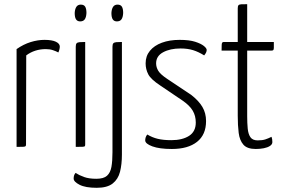

<svg xmlns="http://www.w3.org/2000/svg" viewBox="-20 -700 1346 915"><path d="M59 0V-466Q92 -489 126 -499.5Q160 -510 192 -510Q228 -510 246.5 -501Q265 -492 265 -478Q265 -472 263 -464Q261 -456 258 -450Q247 -456 232 -461Q217 -466 198 -466Q172 -466 148.5 -458.5Q125 -451 105 -436L104 -12Q104 -6 102 -3.5Q100 -1 90.5 -0.5Q81 0 59 0Z M341 0V-477Q341 -489 345 -493.5Q349 -498 359 -499Q369 -500 386 -500V-12Q386 -6 384.5 -3.5Q383 -1 373.5 -0.5Q364 0 341 0ZM362 -598Q349 -598 342.5 -607.5Q336 -617 336 -638Q337 -657 344 -667.5Q351 -678 365 -678Q380 -678 386 -668Q392 -658 392 -638Q391 -618 384 -608Q377 -598 362 -598Z M441 195Q387 195 359 180.5Q331 166 331 151Q331 143 333 136.5Q335 130 340 124Q357 135 380.5 143.5Q404 152 439 152Q474 152 490 137.5Q506 123 511 95.5Q516 68 516 26V-477Q516 -489 520 -493.5Q524 -498 534 -499Q544 -500 561 -500V37Q561 83 552 118.5Q543 154 517 174.5Q491 195 441 195ZM537 -598Q524 -598 517.5 -607.5Q511 -617 511 -638Q512 -657 519 -667.5Q526 -678 540 -678Q555 -678 561 -668Q567 -658 567 -638Q566 -618 559 -608Q552 -598 537 -598Z M799 10Q740 10 706 -2.5Q672 -15 672 -31Q672 -37 674 -44.5Q676 -52 682 -59Q705 -45 731.5 -38.5Q758 -32 796 -32Q849 -32 881 -52.5Q913 -73 913 -116Q913 -148 898.5 -172.5Q884 -197 851 -220L743 -293Q699 -322 686.5 -346Q674 -370 674 -398Q674 -433 694.5 -458Q715 -483 751.5 -496.5Q788 -510 836 -510Q882 -510 910 -501Q938 -492 951.5 -481Q965 -470 965 -462Q965 -450 953 -436Q926 -453 900 -461Q874 -469 840 -469Q791 -469 757.5 -451Q724 -433 724 -398Q724 -380 734 -363Q744 -346 777 -324L891 -248Q927 -220 944.5 -190.5Q962 -161 962 -123Q962 -58 919 -24Q876 10 799 10Z M1199 10Q1158 10 1140 -10.5Q1122 -31 1117.5 -66.5Q1113 -102 1113 -148V-459H1036Q1036 -478 1036.5 -486.5Q1037 -495 1039.5 -497.5Q1042 -500 1047 -500H1113V-660Q1113 -671 1116.5 -675Q1120 -679 1129.5 -679.5Q1139 -680 1158 -680V-500H1285Q1285 -482 1285 -473Q1285 -464 1282.5 -461.5Q1280 -459 1275 -459H1158V-146Q1158 -114 1160.5 -87.5Q1163 -61 1173.5 -46Q1184 -31 1208 -31Q1230 -31 1244 -35.5Q1258 -40 1274 -48Q1276 -42 1277 -36.5Q1278 -31 1278 -23Q1278 -12 1266.5 -4.5Q1255 3 1237 6.5Q1219 10 1199 10Z"/></svg>

Font: Yanone Kaffeesatz Light
Style: Regular
Weight: 300
Designer: Yanone (Cyrillic: Daniel Pouzeot, Huerta Tipografica, and Cyreal)
Foundry: Yanone
Version: Version 2.003